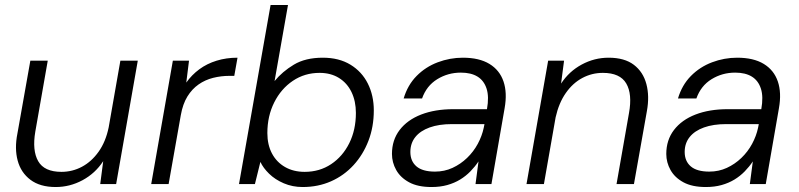

<svg xmlns="http://www.w3.org/2000/svg" viewBox="-20 -740 3213 772"><path d="M204 12Q141 12 102.5 -17Q64 -46 51 -94.5Q38 -143 50 -203L102 -496H172L122 -211Q109 -135 133.5 -92Q158 -49 227 -49Q271 -49 309.5 -69.5Q348 -90 376.5 -130Q405 -170 417 -228L464 -496H534L447 0H383L395 -92Q363 -43 312 -15.5Q261 12 204 12Z M588 0 675 -496H740L729 -408Q751 -439 781.5 -461.5Q812 -484 851 -496Q890 -508 935 -508L922 -435H903Q869 -435 837 -427Q805 -419 778.5 -400.5Q752 -382 733.5 -352Q715 -322 707 -277L658 0Z M1197 12Q1156 12 1121 -3Q1086 -18 1062 -41.5Q1038 -65 1027 -89L1005 0H941L1068 -720H1138L1084 -414Q1115 -452 1161.5 -480Q1208 -508 1278 -508Q1343 -508 1389 -480Q1435 -452 1459 -404Q1483 -356 1483 -296Q1483 -230 1461.5 -174Q1440 -118 1401.5 -76Q1363 -34 1311 -11Q1259 12 1197 12ZM1205 -49Q1265 -49 1311.5 -80Q1358 -111 1384.5 -164.5Q1411 -218 1411 -286Q1411 -333 1393.5 -369.5Q1376 -406 1343 -426.5Q1310 -447 1265 -447Q1205 -447 1157.5 -415Q1110 -383 1082.5 -328Q1055 -273 1055 -205Q1055 -158 1073.5 -123Q1092 -88 1126 -68.5Q1160 -49 1205 -49Z M1715 12Q1660 12 1625 -7Q1590 -26 1573 -56.5Q1556 -87 1556 -121Q1556 -177 1587 -217.5Q1618 -258 1673.5 -279.5Q1729 -301 1803 -301H1938Q1947 -351 1936.5 -383.5Q1926 -416 1900 -432Q1874 -448 1833 -448Q1781 -448 1738 -421.5Q1695 -395 1677 -344H1603Q1619 -398 1655 -434.5Q1691 -471 1740 -489.5Q1789 -508 1841 -508Q1907 -508 1948 -483Q1989 -458 2004.5 -412.5Q2020 -367 2009 -305L1956 0H1892L1904 -91Q1890 -70 1871.5 -51Q1853 -32 1830 -18Q1807 -4 1778.5 4Q1750 12 1715 12ZM1729 -50Q1767 -50 1799.5 -65Q1832 -80 1858 -105Q1884 -130 1901 -161.5Q1918 -193 1925 -226L1928 -241H1797Q1745 -241 1707.5 -227.5Q1670 -214 1650 -189Q1630 -164 1630 -129Q1630 -92 1654.5 -71Q1679 -50 1729 -50Z M2097 0 2184 -496H2248L2236 -404Q2268 -453 2319 -480.5Q2370 -508 2427 -508Q2491 -508 2528.5 -479.5Q2566 -451 2579 -402Q2592 -353 2581 -293L2529 0H2459L2509 -285Q2523 -362 2498 -404.5Q2473 -447 2404 -447Q2360 -447 2321.5 -426.5Q2283 -406 2255 -366Q2227 -326 2214 -268L2167 0Z M2818 12Q2763 12 2728 -7Q2693 -26 2676 -56.5Q2659 -87 2659 -121Q2659 -177 2690 -217.5Q2721 -258 2776.5 -279.5Q2832 -301 2906 -301H3041Q3050 -351 3039.5 -383.5Q3029 -416 3003 -432Q2977 -448 2936 -448Q2884 -448 2841 -421.5Q2798 -395 2780 -344H2706Q2722 -398 2758 -434.5Q2794 -471 2843 -489.5Q2892 -508 2944 -508Q3010 -508 3051 -483Q3092 -458 3107.5 -412.5Q3123 -367 3112 -305L3059 0H2995L3007 -91Q2993 -70 2974.5 -51Q2956 -32 2933 -18Q2910 -4 2881.5 4Q2853 12 2818 12ZM2832 -50Q2870 -50 2902.5 -65Q2935 -80 2961 -105Q2987 -130 3004 -161.5Q3021 -193 3028 -226L3031 -241H2900Q2848 -241 2810.5 -227.5Q2773 -214 2753 -189Q2733 -164 2733 -129Q2733 -92 2757.5 -71Q2782 -50 2832 -50Z"/></svg>

Font: DM Sans 24pt Light
Style: Italic
Weight: 300
Italic angle: -10°
Designer: Colophon Foundry, Jonny Pinhorn
Foundry: Colophon Foundry
Version: Version 4.004;gftools[0.9.30]